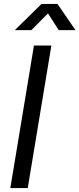

<svg xmlns="http://www.w3.org/2000/svg" viewBox="-20 -960 405 980"><path d="M242.2 -727.5 121.6 0H32.7L153.3 -727.5ZM140.1 -806.2H56.6V-807.1L191.9 -939.9H273.4L364.7 -807.1V-806.2H279.8L225.1 -891.6Z"/></svg>

Font: Inter 28pt
Style: Italic
Weight: 400
Italic angle: -9.3988°
Designer: Rasmus Andersson
Foundry: rsms
Version: Version 4.001;git-66647c0bb